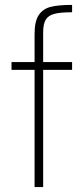

<svg xmlns="http://www.w3.org/2000/svg" viewBox="-20 -763 344 783"><path d="M121 -478H27V-510H121V-625Q121 -676 138 -701.5Q155 -727 186.5 -735Q218 -743 274 -743V-713Q226 -713 201.5 -706.5Q177 -700 166.5 -682.5Q156 -665 156 -631V-510H274V-478H156V0H121Z"/></svg>

Font: Saira Semi Condensed Thin
Style: Regular
Weight: 100
Width: 4
Designer: Hector Gatti with collaboration of the Omnibus-Type team
Foundry: Omnibus-Type
Version: Version 1.001; ttfautohint (v1.8)